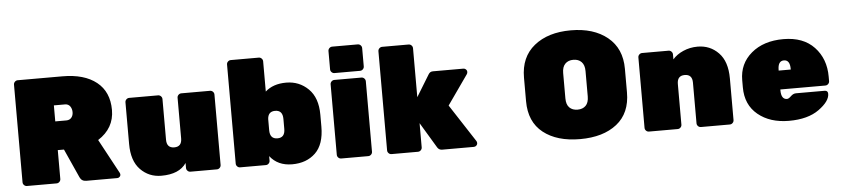

<svg xmlns="http://www.w3.org/2000/svg" viewBox="-44 -998 5544 1266"><g transform="rotate(-5 2728.0 -365.0)"><path d="M709 -33Q712 -27 712 -20Q712 -13 705.5 -6.5Q699 0 690 0H485Q454 0 442 -27L356 -218H315V-27Q315 -16 307 -8Q299 0 288 0H92Q81 0 73 -8Q65 -16 65 -27V-673Q65 -684 73 -692Q81 -700 92 -700H388Q532 -700 613 -635.5Q694 -571 694 -450.5Q694 -330 586 -261ZM315 -514V-408H388Q410 -408 422 -422.5Q434 -437 434 -459Q434 -481 422.5 -497.5Q411 -514 388 -514Z M787 -217V-493Q787 -504 795 -512Q803 -520 814 -520H1005Q1016 -520 1024 -512Q1032 -504 1032 -493V-224Q1032 -169 1082 -169Q1132 -169 1132 -224V-493Q1132 -504 1140 -512Q1148 -520 1159 -520H1349Q1360 -520 1368 -512Q1376 -504 1376 -493V-27Q1376 -16 1368 -8Q1360 0 1349 0H1174Q1163 0 1155 -8Q1147 -16 1147 -27V-60Q1100 10 981 10Q899 10 843 -47.5Q787 -105 787 -217Z M2060 -300V-221Q2060 -103 2001 -46.5Q1942 10 1847 10Q1752 10 1700 -57V-27Q1700 -16 1692 -8Q1684 0 1673 0H1503Q1492 0 1484 -8Q1476 -16 1476 -27V-683Q1476 -694 1484 -702Q1492 -710 1503 -710H1688Q1699 -710 1707 -702Q1715 -694 1715 -683V-483Q1767 -530 1853.5 -530Q1940 -530 2000 -471Q2060 -412 2060 -300ZM1715 -227Q1715 -169 1765 -169Q1815 -169 1815 -227V-293Q1815 -351 1765 -351Q1718 -351 1715 -301Z M2351 0H2172Q2161 0 2153 -8Q2145 -16 2145 -27V-493Q2145 -504 2153 -512Q2161 -520 2172 -520H2351Q2362 -520 2370 -512Q2378 -504 2378 -493V-27Q2378 -16 2370 -8Q2362 0 2351 0ZM2373 -713V-592Q2373 -581 2365 -573Q2357 -565 2346 -565H2177Q2166 -565 2158 -573Q2150 -581 2150 -592V-713Q2150 -724 2158 -732Q2166 -740 2177 -740H2346Q2357 -740 2365 -732Q2373 -724 2373 -713Z M2707 -683V-359L2795 -503Q2805 -520 2824 -520H3026Q3036 -520 3043 -513Q3050 -506 3050 -497Q3050 -488 3045 -481L2908 -286L3070 -37Q3074 -31 3074 -22.5Q3074 -14 3067 -7Q3060 0 3050 0H2840Q2820 0 2809 -17L2707 -187V-27Q2707 -16 2699 -8Q2691 0 2680 0H2505Q2494 0 2486 -8Q2478 -16 2478 -27V-683Q2478 -694 2486 -702Q2494 -710 2505 -710H2680Q2691 -710 2699 -702Q2707 -694 2707 -683Z M4087 -426V-270Q4087 -133 3996.5 -61.5Q3906 10 3753 10Q3600 10 3509.5 -61.5Q3419 -133 3419 -270V-426Q3419 -562 3510.5 -636Q3602 -710 3753 -710Q3904 -710 3995.5 -635.5Q4087 -561 4087 -426ZM3827 -266V-434Q3827 -474 3807 -494.5Q3787 -515 3753 -515Q3719 -515 3699 -494.5Q3679 -474 3679 -434V-266Q3679 -225 3699 -205Q3719 -185 3753 -185Q3787 -185 3807 -205Q3827 -225 3827 -266Z M4771 -303V-27Q4771 -16 4763 -8Q4755 0 4744 0H4553Q4542 0 4534 -8Q4526 -16 4526 -27V-296Q4526 -351 4476 -351Q4426 -351 4426 -296V-27Q4426 -16 4418 -8Q4410 0 4399 0H4209Q4198 0 4190 -8Q4182 -16 4182 -27V-493Q4182 -504 4190 -512Q4198 -520 4209 -520H4384Q4395 -520 4403 -512Q4411 -504 4411 -493V-460Q4437 -491 4481.5 -510.5Q4526 -530 4577 -530Q4659 -530 4715 -472.5Q4771 -415 4771 -303Z M5394 -201H5096V-196Q5096 -135 5135 -135Q5146 -135 5162 -151Q5178 -167 5197 -167H5386Q5408 -167 5408 -145Q5408 -96 5334.5 -43Q5261 10 5135.5 10Q5010 10 4930.5 -55.5Q4851 -121 4851 -236V-284Q4851 -393 4932 -461.5Q5013 -530 5144.5 -530Q5276 -530 5348.5 -453Q5421 -376 5421 -258V-228Q5421 -217 5413 -209Q5405 -201 5394 -201ZM5096 -330V-326H5176V-330Q5176 -390 5136 -390Q5096 -390 5096 -330Z"/></g></svg>

Font: Rubik One
Style: Regular
Weight: 400
Designer: Hubert and Fischer with Elvire Volk Leonovitch
Foundry: Hubert and Fischer with Elvire Volk Leonovitch
Version: Version 1.001